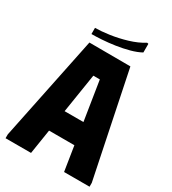

<svg xmlns="http://www.w3.org/2000/svg" viewBox="-205 -969 965 1077"><g transform="rotate(30 277.0 -430.5)"><path d="M5 0V-25L144 -700L410 -699L549 -25V0H384L359 -159H195L170 0ZM216 -297H338L298 -550H256ZM425 -861 434 -859V-803Q405 -787 364.5 -776Q324 -765 280 -758.5Q236 -752 196.5 -749.5Q157 -747 130 -747V-787Q167 -787 220.5 -794.5Q274 -802 329 -818.5Q384 -835 425 -861Z"/></g></svg>

Font: Phudu Light
Style: Bold
Weight: 700
Version: Version 1.005;gftools[0.9.23]